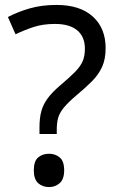

<svg xmlns="http://www.w3.org/2000/svg" viewBox="-20 -744 474 778"><path d="M140 -228Q140 -266 147.5 -293.5Q155 -321 173.5 -346Q192 -371 224 -398Q263 -431 284.5 -453Q306 -475 315 -496Q324 -517 324 -547Q324 -595 293 -621Q262 -647 203 -647Q154 -647 116 -634.5Q78 -622 43 -605L12 -675Q52 -696 100.5 -710Q149 -724 209 -724Q304 -724 356 -677Q408 -630 408 -549Q408 -504 393.5 -472.5Q379 -441 352.5 -414.5Q326 -388 290 -358Q257 -330 239.5 -309Q222 -288 216 -267.5Q210 -247 210 -218V-201H140ZM117 -54Q117 -91 134.5 -106Q152 -121 179 -121Q204 -121 222 -106Q240 -91 240 -54Q240 -18 222 -2Q204 14 179 14Q152 14 134.5 -2Q117 -18 117 -54Z"/></svg>

Font: Noto Sans Limbu
Style: Regular
Weight: 400
Designer: Monotype Design Team
Foundry: Monotype Imaging Inc.
Version: Version 2.004; ttfautohint (v1.8.4.7-5d5b)